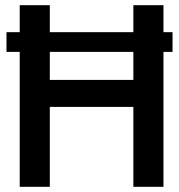

<svg xmlns="http://www.w3.org/2000/svg" viewBox="-20 -720 690 740"><path d="M5 -520V-596H645V-520ZM56 0V-700H172V-412H494V-700H610V0H494V-308H172V0Z"/></svg>

Font: Tektur Medium
Style: Regular
Weight: 500
Designer: Adam Jagosz
Foundry: Adam Jagosz
Version: Version 1.005;gftools[0.9.30]